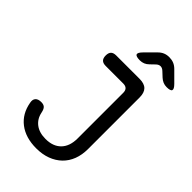

<svg xmlns="http://www.w3.org/2000/svg" viewBox="-279 -1051 1162 1162"><g transform="rotate(45 302.0 -470.0)"><path d="M49 -159Q44 -184 56 -197Q68 -210 94 -210Q114 -210 124.5 -200.5Q135 -191 140 -166Q149 -121 182.5 -95.5Q216 -70 270 -70Q334 -70 369.5 -106.5Q405 -143 405 -210V-600Q405 -620 395 -630Q385 -640 365 -640H215Q192 -640 181 -651Q170 -662 170 -685Q170 -708 181 -719Q192 -730 215 -730H415Q456 -730 475.5 -710.5Q495 -691 495 -650V-210Q495 -159 479.5 -118.5Q464 -78 434.5 -49.5Q405 -21 363.5 -5.5Q322 10 270 10Q179 10 121 -34.5Q63 -79 49 -159ZM337 -810Q303 -810 298 -822Q293 -834 317 -858L380 -921Q395 -936 412 -943Q429 -950 450 -950Q471 -950 488.5 -943Q506 -936 521 -921L585 -857Q608 -834 603.5 -822Q599 -810 566 -810Q549 -810 535 -816Q521 -822 509 -833L480 -860Q466 -874 451 -874Q436 -874 422 -860L395 -834Q383 -822 368.5 -816Q354 -810 337 -810Z"/></g></svg>

Font: Maple Mono
Style: Regular
Weight: 400
Monospace: yes
Designer: subframe7536
Version: Version 7.300